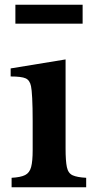

<svg xmlns="http://www.w3.org/2000/svg" viewBox="-20 -791 401 811"><path d="M257 -540V-164Q257 -111 262.5 -85Q268 -59 287 -50.5Q306 -42 344 -40V0H29V-40Q67 -42 86 -51.5Q105 -61 111.5 -85.5Q118 -110 118 -157V-280Q118 -338 116 -376Q114 -414 111 -427Q106 -452 88.5 -460Q71 -468 25 -468V-502ZM329 -691H45V-771H329Z"/></svg>

Font: Libre Baskerville
Style: Bold
Weight: 700
Designer: Pablo Impallari, Rodrigo Fuenzalida
Foundry: Pablo Impallari, Rodrigo Fuenzalida
Version: Version 1.051; ttfautohint (v1.8.4.7-5d5b)